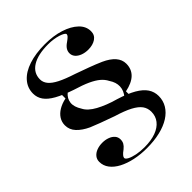

<svg xmlns="http://www.w3.org/2000/svg" viewBox="-208 -840 972 972"><g transform="rotate(-45 278.5 -354.0)"><path d="M273.8 15Q228.5 15 188.7 6.5Q149 -2 118.6 -17.9Q88.1 -33.9 71 -56.5Q53.9 -79 53.9 -107.2Q53.9 -125.1 64.5 -138Q75 -150.9 93.1 -157.8Q111.2 -164.7 133.3 -164.7Q155 -164.7 172.6 -158Q190.3 -151.4 200.6 -139.5Q210.9 -127.6 210.9 -110.6Q210.9 -97 205.1 -86.3Q199.2 -75.6 185.7 -64.7Q170.1 -53.5 163.6 -45.5Q157 -37.6 157 -31.7Q157 -23.6 172 -15.5Q187 -7.5 212.5 -2.2Q238 3 268.6 3Q316.1 3 349.9 -9.4Q383.7 -21.7 402 -45Q420.3 -68.2 420.3 -99.8Q420.3 -125.3 406.3 -144.9Q392.2 -164.4 360.3 -181.4Q328.3 -198.4 273.1 -215.1Q227.1 -231.1 196.7 -242.8Q166.2 -254.5 144.6 -263.4Q106.5 -281.1 84.1 -305Q61.6 -328.9 61.6 -360.7Q61.6 -383.7 73.6 -402.8Q85.6 -421.8 107.9 -435.2Q130.1 -448.5 160.1 -454.7V-480.8L189.9 -468.9Q165.6 -448.5 162.8 -421.2Q159.9 -393.9 181.2 -360.7Q188.6 -345.9 203 -332.8Q217.4 -319.6 238.6 -308Q259.7 -296.5 285.9 -286.1Q312.1 -275.7 342 -267.5Q399.9 -249.6 435.1 -229.3Q470.3 -208.9 486.6 -184.5Q502.9 -160 502.9 -129.8Q502.9 -96.8 486.6 -69.9Q470.3 -43 440.5 -24.2Q410.7 -5.3 368.6 4.8Q326.4 15 273.8 15ZM375.7 -248.5Q397.2 -274 398.3 -302.8Q399.4 -331.5 379.9 -360.4Q369.5 -381.1 350.9 -396.7Q332.3 -412.4 301.2 -426.8Q270.1 -441.1 220.1 -456.1Q163.1 -475.5 127.9 -495.3Q92.7 -515.1 77 -537.8Q61.2 -560.4 61.2 -588.3Q61.2 -629.4 88.2 -659.8Q115.1 -690.3 164.6 -706.6Q214.1 -723 280.9 -723Q341.2 -723 388.9 -707.8Q436.5 -692.6 464.5 -665.9Q492.5 -639.3 492.5 -603.8Q492.5 -576.7 471.1 -562.2Q449.6 -547.6 417 -547.6Q394.5 -547.6 376 -554.5Q357.5 -561.4 346.7 -573.8Q335.9 -586.2 335.9 -602.6Q335.9 -629.9 366.6 -650.4Q382.6 -661.7 388.6 -668.2Q394.6 -674.8 394.6 -680.2Q394.6 -685.5 385.9 -690.8Q377.1 -696.1 362.4 -700.9Q347.6 -705.6 329.5 -708.3Q311.4 -711 292.2 -711Q218.2 -711 177.6 -685.7Q136.9 -660.3 136.9 -614.3Q136.9 -593.5 151.2 -575.7Q165.5 -557.9 197.5 -541.5Q229.5 -525.2 282.5 -508.1Q320.1 -494.8 355.7 -481.6Q391.2 -468.5 422.5 -454.7Q462.2 -436.7 482.3 -413.5Q502.5 -390.2 502.5 -361.7Q502.5 -322.9 477.3 -298.4Q452 -273.9 402.1 -263.8V-237.1Z"/></g></svg>

Font: Kalnia Thin
Style: Regular
Weight: 100
Version: Version 1.105